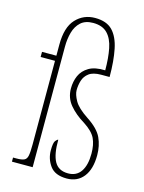

<svg xmlns="http://www.w3.org/2000/svg" viewBox="-116 -824 680 904"><g transform="rotate(15 224.0 -372.5)"><path d="M299 10Q242 10 217.5 -23.5Q193 -57 193 -99Q193 -136 201 -146Q209 -156 214 -156Q213 -86 232.5 -50.5Q252 -15 299 -15Q340 -15 361 -46Q382 -77 382 -133Q382 -177 368 -206.5Q354 -236 311 -264Q266 -291 237.5 -325Q209 -359 209 -405Q209 -439 221.5 -467.5Q234 -496 263.5 -513.5Q293 -531 343 -529Q343 -589 334 -634.5Q325 -680 300.5 -705Q276 -730 231 -730Q193 -730 171 -710Q149 -690 140 -657.5Q131 -625 131 -588V0H30V-20H47Q72 -20 84 -25.5Q96 -31 99.5 -48.5Q103 -66 103 -103V-511H33V-536H103V-590Q103 -675 140.5 -715Q178 -755 234 -755Q290 -755 319 -725Q348 -695 359.5 -638.5Q371 -582 371 -504H330Q291 -504 271 -489Q251 -474 244 -451Q237 -428 237 -404Q237 -383 253.5 -353.5Q270 -324 320 -291Q375 -255 392.5 -217Q410 -179 410 -133Q410 -65 380.5 -27.5Q351 10 299 10Z"/></g></svg>

Font: Noto Serif Georgian ExtraCondensed Thin
Style: Regular
Weight: 100
Width: 2
Designer: Monotype Design Team, Akaki Razmadze
Foundry: Google LLC
Version: Version 2.003; ttfautohint (v1.8.4.7-5d5b)